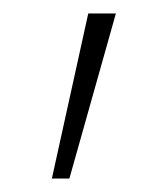

<svg xmlns="http://www.w3.org/2000/svg" viewBox="-20 -148 249 285"><path d="M57 117 111 -128H152L83 117Z"/></svg>

Font: REM Medium Thin
Style: Regular
Weight: 250
Version: Version 1.005;gftools[0.9.28]